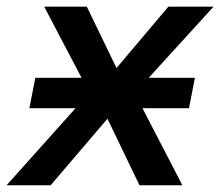

<svg xmlns="http://www.w3.org/2000/svg" viewBox="-62 -548 652 568"><path d="M255.9 -196.8 87.9 0H-42.5L161.6 -228H24.9L42.5 -317.9H179.2L68.8 -528.3H194.8L282.7 -346.7L436 -528.3H569.8L377.9 -317.9H514.6L497.1 -228H359.4L477.5 0H350.6Z"/></svg>

Font: Arimo SemiBold
Style: Italic
Weight: 600
Italic angle: -12°
Version: Version 1.33